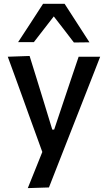

<svg xmlns="http://www.w3.org/2000/svg" viewBox="-20 -796 569 1012"><path d="M126.5 195.5Q145.5 148.5 164.8 100.2Q184 52 203 5Q185.5 -43 167.8 -92.2Q150 -141.5 133 -188L100.5 -278.5Q81 -332 60.8 -388Q40.5 -444 21 -497L136 -501Q155 -440 173 -382Q191 -324 209.5 -263.5L255.5 -113H265.5L316 -264Q336 -323 355.2 -380.8Q374.5 -438.5 394.5 -497H508Q492.5 -457 477.8 -419.5Q463 -382 445.5 -337.2Q428 -292.5 403.5 -230L348.5 -90Q311.5 5 285.2 71.5Q259 138 238 192ZM369.5 -572Q343 -606.5 316.8 -640.8Q290.5 -675 263.5 -709.5Q237 -675.5 211 -641.8Q185 -608 158.5 -574H75.5Q108 -623.5 141 -674.2Q174 -725 207 -776H320.5Q353.5 -725 386.2 -674.2Q419 -623.5 451.5 -573Z"/></svg>

Font: Commissioner Medium
Style: Regular
Weight: 500
Designer: Kostas Bartsokas
Foundry: Kostas Bartsokas
Version: Version 1.000; ttfautohint (v1.8.3)